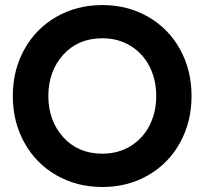

<svg xmlns="http://www.w3.org/2000/svg" viewBox="-20 -731 811 762"><path d="M386.2 -710.9Q486.8 -710.9 567.9 -664.3Q648.9 -617.7 694.6 -535.2Q740.2 -452.6 740.2 -350.1Q740.2 -247.6 694.6 -164.8Q648.9 -82 567.9 -35.4Q486.8 11.2 386.2 11.2Q285.2 11.2 203.9 -35.4Q122.6 -82 76.7 -164.8Q30.8 -247.6 30.8 -350.1Q30.8 -452.6 76.7 -535.2Q122.6 -617.7 203.9 -664.3Q285.2 -710.9 386.2 -710.9ZM386.2 -121.1Q449.7 -121.1 498.8 -151.6Q547.9 -182.1 574 -234.1Q600.1 -286.1 600.1 -350.1Q600.1 -414.1 574 -466.1Q547.9 -518.1 498.8 -548.6Q449.7 -579.1 386.2 -579.1Q290 -579.1 231 -513.7Q171.9 -448.2 171.9 -350.1Q171.9 -252 231 -186.5Q290 -121.1 386.2 -121.1Z"/></svg>

Font: TASA Explorer
Style: Bold
Weight: 700
Designer: Weizhong Zhang
Foundry: Local Remote
Version: Version 1.000;Glyphs 3.1.2 (3151)